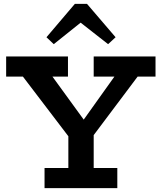

<svg xmlns="http://www.w3.org/2000/svg" viewBox="-20 -980 841 1000"><path d="M366 -231 75 -613H230L416 -357L598 -612H720L434 -231ZM212 0V-105H591V0ZM336 -51V-316H468V-51ZM12 -581V-686H334V-581ZM468 -581V-686H790V-581ZM260 -750 222 -786 370 -960H433L582 -786L543 -750L400 -862Z"/></svg>

Font: BioRhyme
Style: Bold
Weight: 700
Designer: Aoife Mooney
Foundry: Aoife Mooney Type
Version: Version 1.600;gftools[0.9.33]